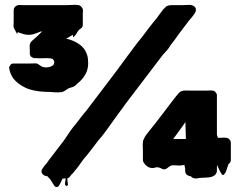

<svg xmlns="http://www.w3.org/2000/svg" viewBox="-20 -721 985 786"><path d="M337 -495Q341 -482 341 -462Q341 -437 329.5 -416.5Q318 -396 298 -380Q296 -378 293 -375Q290 -372 286 -369Q280 -365 273.5 -363.5Q267 -362 260 -359Q253 -355 247 -350.5Q241 -346 233 -344Q227 -343 221 -343Q215 -343 209 -343Q201 -344 193 -344Q185 -344 177 -345H167Q115 -347 84 -362Q53 -377 36 -398Q23 -416 19 -434Q17 -444 17.5 -446Q18 -448 22 -454Q26 -461 35 -461H104Q111 -461 119.5 -461.5Q128 -462 134 -460Q136 -459 138 -457Q143 -454 149.5 -449.5Q156 -445 172 -445Q180 -446 187.5 -448.5Q195 -451 199 -456Q202 -461 202 -466Q202 -471 200 -474Q198 -477 196 -479Q189 -483 173 -483Q162 -483 151.5 -482.5Q141 -482 130 -483H122Q117 -483 112 -486Q108 -488 106 -490L103 -496Q102 -498 102 -503V-514Q102 -521 101.5 -528Q101 -535 103 -542Q106 -550 113.5 -556Q121 -562 126 -567Q128 -569 130 -570L152 -592H147Q146 -592 145 -591.5Q144 -591 144 -591Q137 -588 129 -585Q121 -582 113 -580Q94 -576 74 -582Q70 -584 66 -585Q62 -586 58 -587Q57 -588 56 -589Q55 -590 53 -589Q52 -588 51.5 -585.5Q51 -583 49 -583Q48 -584 47.5 -586.5Q47 -589 45 -591Q43 -596 40 -600.5Q37 -605 36 -610Q35 -615 35.5 -620Q36 -625 36 -630V-678Q36 -687 40 -691Q42 -694 46 -697Q47 -697 47.5 -697.5Q48 -698 49 -698Q51 -700 54 -700Q59 -701 64 -700.5Q69 -700 74 -700H253Q265 -700 277.5 -701Q290 -702 302 -700Q304 -699 305 -699Q306 -699 307 -698Q313 -695 316 -689Q318 -687 318 -686Q320 -682 319.5 -676.5Q319 -671 319 -666V-617Q318 -608 306 -601Q300 -596 296 -588.5Q292 -581 287 -575Q286 -574 285 -573.5Q284 -573 283 -571Q280 -568 280 -568Q279 -570 279 -573Q279 -576 277 -578Q276 -579 275.5 -577.5Q275 -576 274 -576Q271 -575 268.5 -573.5Q266 -572 264 -570Q258 -566 254 -565L251 -563Q281 -556 304.5 -540Q328 -524 337 -495ZM782 -685Q782 -678 781 -674Q781 -674 781 -673.5Q781 -673 780 -673Q780 -671 779 -670Q774 -661 767.5 -653Q761 -645 754 -637L713 -583Q704 -570 695.5 -558.5Q687 -547 679 -537Q672 -525 664 -515.5Q656 -506 647 -497L494 -296Q487 -286 479.5 -275.5Q472 -265 464 -255Q439 -220 417 -189.5Q395 -159 384 -148Q362 -119 346.5 -99Q331 -79 325 -73L318 -64Q311 -54 303.5 -43.5Q296 -33 288 -24L284 -19Q281 -15 278.5 -12Q276 -9 273 -7Q271 -4 269 -1.5Q267 1 265 3Q264 4 263.5 5Q263 6 261 7Q257 9 256 9Q255 16 257.5 28.5Q260 41 252 40Q244 38 246.5 27Q249 16 248 8Q247 9 242.5 10Q238 11 236 10Q236 11 235.5 11Q235 11 235 12Q235 13 234.5 13.5Q234 14 234 14Q233 18 231 21.5Q229 25 227 29Q228 28 223 36Q220 44 211 45Q210 45 209.5 44.5Q209 44 208 44Q203 42 201 37Q195 29 190.5 20.5Q186 12 178 5Q175 3 175 1Q174 0 165 -1Q156 -5 153 -10Q148 -17 151 -26Q151 -27 153 -29L156 -34Q159 -37 161 -41Q166 -46 170.5 -52Q175 -58 179 -64L241 -145Q254 -165 267 -183.5Q280 -202 290 -213Q304 -231 314.5 -245Q325 -259 332 -266Q334 -268 335 -270L455 -428Q478 -459 499.5 -488.5Q521 -518 537.5 -539.5Q554 -561 561 -569L571 -582Q580 -594 589 -606Q598 -618 607 -629Q618 -643 622 -647L629 -657Q631 -659 635 -665Q640 -671 644 -677Q648 -683 653 -687Q658 -693 663 -696L671 -699Q674 -699 677 -699.5Q680 -700 684 -700H731Q736 -700 741.5 -700.5Q747 -701 753 -701Q755 -701 758 -701Q761 -701 764 -700Q770 -699 775 -695Q780 -691 782 -685ZM919 -52Q919 -52 918.5 -52Q918 -52 918 -51Q917 -51 915 -49Q914 -46 913.5 -43Q913 -40 911 -37Q909 -30 906.5 -22.5Q904 -15 899 -9Q895 -3 891 -5Q887 -7 884 -14Q880 -20 877.5 -26Q875 -32 872 -38Q869 -47 869.5 -45.5Q870 -44 868 -42V-22Q868 -11 858 -3Q846 5 831.5 5.5Q817 6 803 7Q796 7 788 9Q780 11 772 8Q768 7 765.5 4.5Q763 2 760 0H755Q751 -2 751 -2Q738 -7 738 -22V-30L735 -46Q734 -46 732.5 -45.5Q731 -45 730 -45Q723 -44 716.5 -43.5Q710 -43 702 -44Q696 -44 690 -44.5Q684 -45 678 -42Q672 -39 667 -34.5Q662 -30 655 -28Q648 -27 641 -31Q634 -35 627 -36Q621 -37 615 -35Q609 -33 603 -33Q591 -34 582.5 -40Q574 -46 568 -56Q565 -61 565 -66Q565 -71 565 -76V-104Q565 -112 564.5 -121Q564 -130 565 -138Q565 -142 566 -145Q566 -146 566.5 -146.5Q567 -147 567 -148Q572 -161 581 -172.5Q590 -184 599 -195L615 -215Q626 -229 636.5 -243Q647 -257 658 -271L673 -291L700 -326Q699 -325 702.5 -329Q706 -333 705 -332Q708 -336 711 -339Q714 -342 716 -344L723 -348Q732 -351 742.5 -350.5Q753 -350 763 -350H822Q829 -350 836.5 -350.5Q844 -351 851 -350Q860 -349 864 -341Q868 -337 868 -332.5Q868 -328 868 -324V-169L872 -157H884Q889 -157 894 -157.5Q899 -158 903 -157Q911 -157 914.5 -154.5Q918 -152 922 -147Q922 -147 924 -143Q924 -142 924.5 -139.5Q925 -137 925 -135V-67Q925 -60 923 -57.5Q921 -55 919 -52ZM739 -221Q737 -218 734.5 -215Q732 -212 730 -208Q720 -195 710 -180.5Q700 -166 689 -152H741Z"/></svg>

Font: Rubik Wet Paint
Style: Regular
Weight: 400
Designer: Hubert and Fischer, NaN
Foundry: Hubert and Fischer, NaN
Version: Version 2.200